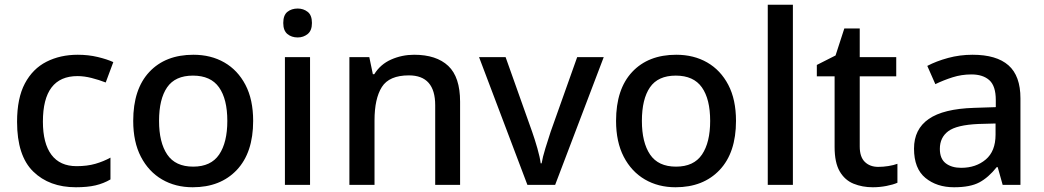

<svg xmlns="http://www.w3.org/2000/svg" viewBox="-20 -780 4405 810"><path d="M300 10Q188 10 120 -56.5Q52 -123 52 -266Q52 -366 85 -428Q118 -490 176 -519.5Q234 -549 308 -549Q353 -549 392.5 -539.5Q432 -530 458 -518L426 -432Q398 -443 366.5 -451Q335 -459 307 -459Q161 -459 161 -267Q161 -175 197 -127Q233 -79 303 -79Q348 -79 382.5 -89Q417 -99 446 -115V-23Q417 -6 383 2Q349 10 300 10Z M1048 -270Q1048 -136 979 -63Q910 10 793 10Q720 10 663.5 -23Q607 -56 574.5 -118.5Q542 -181 542 -270Q542 -404 610 -476.5Q678 -549 796 -549Q870 -549 926.5 -516.5Q983 -484 1015.5 -422Q1048 -360 1048 -270ZM651 -270Q651 -179 685.5 -128Q720 -77 795 -77Q870 -77 904.5 -128Q939 -179 939 -270Q939 -362 904 -411.5Q869 -461 794 -461Q719 -461 685 -411.5Q651 -362 651 -270Z M1236 -744Q1260 -744 1278 -730Q1296 -716 1296 -683Q1296 -651 1278 -636.5Q1260 -622 1236 -622Q1210 -622 1192.5 -636.5Q1175 -651 1175 -683Q1175 -716 1192.5 -730Q1210 -744 1236 -744ZM1288 -539V0H1182V-539Z M1727 -549Q1821 -549 1871 -502Q1921 -455 1921 -351V0H1816V-336Q1816 -462 1705 -462Q1622 -462 1591 -413Q1560 -364 1560 -272V0H1454V-539H1538L1553 -467H1559Q1585 -509 1630.5 -529Q1676 -549 1727 -549Z M2205 0 2001 -539H2113L2225 -224Q2236 -193 2247 -154.5Q2258 -116 2261 -91H2265Q2269 -116 2281 -155Q2293 -194 2303 -224L2415 -539H2527L2322 0Z M3085 -270Q3085 -136 3016 -63Q2947 10 2830 10Q2757 10 2700.5 -23Q2644 -56 2611.5 -118.5Q2579 -181 2579 -270Q2579 -404 2647 -476.5Q2715 -549 2833 -549Q2907 -549 2963.5 -516.5Q3020 -484 3052.5 -422Q3085 -360 3085 -270ZM2688 -270Q2688 -179 2722.5 -128Q2757 -77 2832 -77Q2907 -77 2941.5 -128Q2976 -179 2976 -270Q2976 -362 2941 -411.5Q2906 -461 2831 -461Q2756 -461 2722 -411.5Q2688 -362 2688 -270Z M3325 0H3219V-760H3325Z M3685 -76Q3706 -76 3728 -79.5Q3750 -83 3766 -89V-9Q3748 -1 3719.5 4.5Q3691 10 3662 10Q3618 10 3581 -5Q3544 -20 3522.5 -57Q3501 -94 3501 -160V-458H3426V-506L3505 -546L3542 -660H3607V-539H3761V-458H3607V-162Q3607 -118 3628.5 -97Q3650 -76 3685 -76Z M4083 -549Q4184 -549 4234.5 -504.5Q4285 -460 4285 -365V0H4210L4189 -75H4185Q4150 -31 4111.5 -10.5Q4073 10 4005 10Q3932 10 3884 -29.5Q3836 -69 3836 -153Q3836 -235 3898 -278Q3960 -321 4089 -325L4181 -328V-358Q4181 -417 4154 -441.5Q4127 -466 4078 -466Q4037 -466 3999 -454Q3961 -442 3926 -425L3892 -502Q3930 -522 3979.5 -535.5Q4029 -549 4083 -549ZM4108 -257Q4016 -253 3980.5 -226.5Q3945 -200 3945 -152Q3945 -110 3970 -91Q3995 -72 4035 -72Q4097 -72 4138.5 -107Q4180 -142 4180 -212V-259Z"/></svg>

Font: Noto Sans Myanmar Medium
Style: Regular
Weight: 500
Designer: Monotype Design Team
Foundry: Monotype Imaging Inc.
Version: Version 2.107; ttfautohint (v1.8.4.7-5d5b)